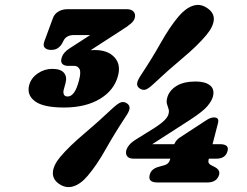

<svg xmlns="http://www.w3.org/2000/svg" viewBox="-20 -737 998 775"><path d="M606.5 -222.5Q654.5 -253.5 660 -276Q663.5 -288.5 660.2 -297.8Q657 -307 654 -317.2Q651 -327.5 655 -342.5Q662.5 -371 691.5 -389.5Q720.5 -408 770 -408Q808.5 -408 828 -392.2Q847.5 -376.5 839 -345.5Q834.5 -330 817.5 -309Q800.5 -288 746 -252.5L594.5 -155H683.5Q690.5 -172 706 -182L805.5 -247Q820 -257 828.2 -260Q836.5 -263 844 -263Q866.5 -263 859.5 -238.5L838 -155H869Q885.5 -155 894 -148.5Q902.5 -142 898.5 -127.5Q890.5 -96.5 853 -96.5H823L822.5 -95Q820 -84.5 822.2 -79.8Q824.5 -75 830 -71.5L844.5 -64Q869.5 -52 864.5 -32Q855.5 -0.5 816.5 -0.5H615.5Q575.5 -0.5 584.5 -32Q590.5 -56 622 -64L647.5 -71.5Q662.5 -76.5 667 -95L667.5 -96.5H519.5Q501 -96.5 493.5 -106.2Q486 -116 490 -131.5Q492.5 -140 501 -151Q509.5 -162 529.5 -174.5ZM600 -398.5Q581 -380.5 569 -375.8Q557 -371 543 -380.5Q532 -388.5 533.5 -400.8Q535 -413 549 -434Q592 -498.5 628.8 -563.8Q665.5 -629 701.5 -671.5Q730 -704.5 759.5 -714Q789 -723.5 817 -704Q845 -685 843 -657Q841 -629 812.5 -595Q777 -552.5 717.8 -503Q658.5 -453.5 600 -398.5ZM435 -300.5Q454.5 -318.5 467 -323.5Q479.5 -328.5 493 -319.5Q504.5 -311 502.8 -298.2Q501 -285.5 486.5 -265Q443.5 -200 406.8 -134.8Q370 -69.5 334.5 -28Q306 6 276 15.2Q246 24.5 218 5Q191.5 -13.5 193.5 -42Q195.5 -70.5 223.5 -104Q259 -146 318.2 -196Q377.5 -246 435 -300.5ZM456 -430Q440.5 -372 382.8 -337.5Q325 -303 238.5 -303Q154.5 -303 120.8 -328.5Q87 -354 98 -394Q105.5 -422 132.2 -440.5Q159 -459 191 -459Q225 -459 238.2 -443Q251.5 -427 244.5 -401.5L237 -374Q234.5 -363.5 238 -355.5Q241.5 -347.5 253 -347.5Q282 -347.5 298.5 -411Q308 -446 300.8 -458.5Q293.5 -471 280.5 -471H255.5Q240.5 -471 232.2 -478.5Q224 -486 228.5 -502.5Q234.5 -525 260.5 -541.5L344 -595.5H278.5Q248 -595.5 236.5 -573L232 -564Q225.5 -551.5 214.5 -543.5Q203.5 -535.5 186.5 -535.5Q169.5 -535.5 161 -544Q152.5 -552.5 159 -570L193.5 -663.5Q199 -680 215 -690Q231 -700 253 -700H490.5Q510.5 -700 519.2 -690Q528 -680 524 -664.5Q521 -653 508.5 -642Q496 -631 472 -616L346 -534.5Q354 -535 363 -535Q415 -535 442 -505.8Q469 -476.5 456 -430Z"/></svg>

Font: Fraunces 9pt SuperSoft Black
Style: Italic
Weight: 900
Italic angle: -16°
Version: Version 1.000;[0bf87f6ff]